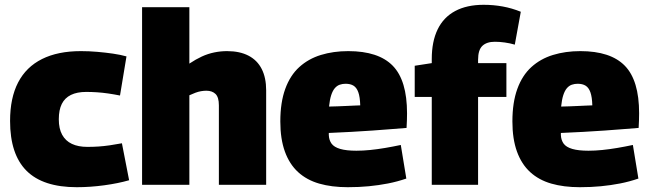

<svg xmlns="http://www.w3.org/2000/svg" viewBox="-20 -770 2709 800"><path d="M22 -266Q22 -362 55.5 -426.5Q89 -491 155 -524Q221 -557 317 -557Q351 -557 385.5 -554Q420 -551 451 -546.5Q482 -542 507 -535L480 -372Q455 -377 431 -380.5Q407 -384 384 -385.5Q361 -387 339 -387Q301 -387 275.5 -374.5Q250 -362 237.5 -337Q225 -312 225 -273Q225 -234 239 -208.5Q253 -183 279.5 -170.5Q306 -158 344 -158Q368 -158 390.5 -159.5Q413 -161 437 -164.5Q461 -168 488 -173L518 -19Q473 -6 414.5 2Q356 10 300 10Q159 10 90.5 -58.5Q22 -127 22 -266Z M572 0V-740H769V-505Q796 -523 821 -534.5Q846 -546 872.5 -551.5Q899 -557 926 -557Q979 -557 1015.5 -538Q1052 -519 1070.5 -482.5Q1089 -446 1089 -394V0H892V-331Q892 -365 878 -378.5Q864 -392 840 -392Q829 -392 817.5 -390Q806 -388 794 -383.5Q782 -379 769 -373V0Z M1429 10Q1362 10 1310 -5Q1258 -20 1222 -53Q1186 -86 1167 -138.5Q1148 -191 1148 -264Q1148 -343 1168.5 -399.5Q1189 -456 1227 -490.5Q1265 -525 1317 -541Q1369 -557 1431 -557Q1557 -557 1616.5 -496Q1676 -435 1676 -298Q1676 -287 1675.5 -269.5Q1675 -252 1674 -237Q1647 -235 1610.5 -232Q1574 -229 1531.5 -226Q1489 -223 1443 -220.5Q1397 -218 1350 -216Q1350 -214 1350 -212Q1350 -210 1350 -207Q1351 -186 1361.5 -171.5Q1372 -157 1397.5 -149.5Q1423 -142 1465 -142Q1492 -142 1522 -145Q1552 -148 1584.5 -153.5Q1617 -159 1650 -166L1673 -26Q1635 -13 1596.5 -5.5Q1558 2 1517 6Q1476 10 1429 10ZM1351 -326Q1369 -326 1387 -327Q1405 -328 1422.5 -328.5Q1440 -329 1455 -330Q1470 -331 1481 -331Q1480 -366 1473 -385.5Q1466 -405 1453 -413Q1440 -421 1420 -421Q1407 -421 1395.5 -417Q1384 -413 1375 -402.5Q1366 -392 1360 -373.5Q1354 -355 1351 -326Z M1779 0V-366H1708V-496L1779 -507V-524Q1779 -597 1803.5 -647.5Q1828 -698 1876.5 -724Q1925 -750 1995 -750Q2036 -750 2074.5 -743Q2113 -736 2150 -721L2125 -584Q2105 -590 2083 -593Q2061 -596 2042 -596Q2008 -596 1990 -579Q1972 -562 1972 -521V-507H2090V-366H1972V0Z M2396 10Q2329 10 2277 -5Q2225 -20 2189 -53Q2153 -86 2134 -138.5Q2115 -191 2115 -264Q2115 -343 2135.5 -399.5Q2156 -456 2194 -490.5Q2232 -525 2284 -541Q2336 -557 2398 -557Q2524 -557 2583.5 -496Q2643 -435 2643 -298Q2643 -287 2642.5 -269.5Q2642 -252 2641 -237Q2614 -235 2577.5 -232Q2541 -229 2498.5 -226Q2456 -223 2410 -220.5Q2364 -218 2317 -216Q2317 -214 2317 -212Q2317 -210 2317 -207Q2318 -186 2328.5 -171.5Q2339 -157 2364.5 -149.5Q2390 -142 2432 -142Q2459 -142 2489 -145Q2519 -148 2551.5 -153.5Q2584 -159 2617 -166L2640 -26Q2602 -13 2563.5 -5.5Q2525 2 2484 6Q2443 10 2396 10ZM2318 -326Q2336 -326 2354 -327Q2372 -328 2389.5 -328.5Q2407 -329 2422 -330Q2437 -331 2448 -331Q2447 -366 2440 -385.5Q2433 -405 2420 -413Q2407 -421 2387 -421Q2374 -421 2362.5 -417Q2351 -413 2342 -402.5Q2333 -392 2327 -373.5Q2321 -355 2318 -326Z"/></svg>

Font: Georama ExtraBold
Style: Regular
Weight: 800
Designer: Jean-Baptiste Levee
Foundry: Production Type
Version: Version 1.001